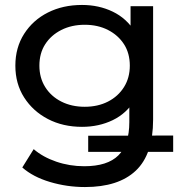

<svg xmlns="http://www.w3.org/2000/svg" viewBox="-20 -555 738 775"><path d="M323 200Q250 200 181.5 179.5Q113 159 70 121L116 47Q153 79 207 97.5Q261 116 320 116Q414 116 458 72Q502 28 502 -62V-174L512 -279L507 -385V-530H598V-72Q598 68 528 134Q458 200 323 200ZM336 58V-7L679 -8V58ZM311 -43Q234 -43 173.5 -74.5Q113 -106 77.5 -161.5Q42 -217 42 -290Q42 -363 77.5 -418.5Q113 -474 173.5 -504.5Q234 -535 311 -535Q379 -535 435 -508Q491 -481 524.5 -427Q558 -373 558 -290Q558 -207 524.5 -152Q491 -97 435 -70Q379 -43 311 -43ZM322 -124Q375 -124 416 -145Q457 -166 480.5 -203.5Q504 -241 504 -290Q504 -340 480.5 -376.5Q457 -413 416 -434Q375 -455 322 -455Q269 -455 227.5 -434Q186 -413 162.5 -376.5Q139 -340 139 -290Q139 -241 162.5 -203.5Q186 -166 227.5 -145Q269 -124 322 -124Z"/></svg>

Font: Montserrat Thin Medium
Style: Regular
Weight: 500
Version: Version 9.000